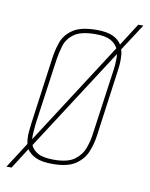

<svg xmlns="http://www.w3.org/2000/svg" viewBox="-94 -602 546 701"><g transform="rotate(10 179.5 -251.0)"><path d="M-22 46 39 -49Q36 -63 36 -78Q36 -89 37.5 -101Q39 -113 40 -124L74 -372Q78 -403 88.5 -433Q99 -463 128.5 -483Q158 -503 217 -503Q255 -503 277 -492.5Q299 -482 309 -465L362 -548H381L316 -448Q319 -440 320 -430.5Q321 -421 321 -411Q321 -392 318 -372L284 -124Q280 -93 268 -63Q256 -33 227 -13Q198 7 141 7Q101 7 79 -3.5Q57 -14 46 -31L-3 46ZM53 -69 298 -449Q290 -466 271 -476.5Q252 -487 215 -487Q161 -487 135.5 -468.5Q110 -450 102 -423Q94 -396 90 -369L56 -127Q55 -113 53.5 -98Q52 -83 53 -69ZM143 -9Q195 -9 220 -27.5Q245 -46 255 -73.5Q265 -101 268 -127L302 -369Q305 -389 305 -409Q305 -414 305 -419Q305 -424 304 -429L58 -48Q65 -31 84.5 -20Q104 -9 143 -9Z"/></g></svg>

Font: Alumni Sans Pinstripe
Style: Italic
Weight: 400
Italic angle: -8°
Designer: Robert E. Leuschke
Foundry: Robert E. Leuschke
Version: Version 1.010; ttfautohint (v1.8.4.7-5d5b)